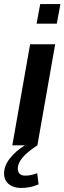

<svg xmlns="http://www.w3.org/2000/svg" viewBox="-54 -719 319 950"><path d="M95 -500H219L131 0H7ZM145 -699H245L227 -602H127ZM131 0Q34 63 34 114Q34 132 43.5 141Q53 150 71 150Q100 150 130 138L137 193Q97 211 50 211Q13 211 -10 192.5Q-33 174 -34 141Q-34 101 -4.5 64Q25 27 69 0Z"/></svg>

Font: Cabin
Style: Bold Italic
Weight: 700
Italic angle: -7°
Designer: Pablo Impallari
Foundry: Pablo Impallari. http://www.impallari.com Igino Marini. http://www.ikern.com
Version: Version 2.200